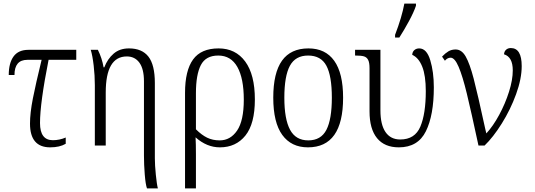

<svg xmlns="http://www.w3.org/2000/svg" viewBox="-20 -815 2993 1075"><path d="M148 -123Q148 -182 164 -263.5Q180 -345 213 -480H133Q61 -480 61 -395H29Q29 -462 56 -499Q83 -536 139 -536H407V-480H252Q204 -238 204 -126Q204 -30 276 -30Q313 -30 348 -45V-10Q314 10 261 10Q148 10 148 -123Z M786 56V-360Q786 -429 760.5 -464Q735 -499 690 -499Q572 -499 572 -297V0H511V-338Q511 -392 504.5 -448Q498 -504 488 -536H528Q551 -490 560 -438H564Q582 -485 616 -514.5Q650 -544 702 -544Q775 -544 811 -498Q847 -452 847 -350V71Q847 109 852.5 163.5Q858 218 864 240H803Q795 218 790.5 162.5Q786 107 786 56Z M1016 -295Q1016 -420 1061 -482Q1106 -544 1204 -544Q1299 -544 1353 -470.5Q1407 -397 1407 -258Q1407 -122 1354 -56Q1301 10 1211 10Q1138 10 1075 -46Q1077 -10 1077 49V240H1016ZM1345 -257Q1345 -376 1309 -440Q1273 -504 1202 -504Q1132 -504 1104.5 -450.5Q1077 -397 1077 -293V-91Q1109 -59 1140 -44Q1171 -29 1210 -29Q1270 -29 1307.5 -84Q1345 -139 1345 -257Z M1510 -268Q1510 -407 1559 -475.5Q1608 -544 1707 -544Q1802 -544 1851.5 -474.5Q1901 -405 1901 -268Q1901 10 1704 10Q1611 10 1560.5 -59.5Q1510 -129 1510 -268ZM1838 -268Q1838 -390 1807.5 -447Q1777 -504 1705 -504Q1634 -504 1603 -446.5Q1572 -389 1572 -268Q1572 -148 1604 -88.5Q1636 -29 1706 -29Q1777 -29 1807.5 -88Q1838 -147 1838 -268Z M2192 -620Q2230 -719 2244 -795H2309V-783Q2297 -747 2270 -697Q2243 -647 2216 -605H2192ZM2049 -191V-433Q2049 -465 2041 -480Q2033 -495 2017.5 -499.5Q2002 -504 1972 -504H1968V-536H2110V-197Q2110 -117 2138.5 -75.5Q2167 -34 2221 -34Q2303 -34 2333.5 -106Q2364 -178 2364 -305Q2364 -392 2344 -442Q2324 -492 2288 -508Q2289 -525 2300 -534.5Q2311 -544 2327 -544Q2369 -544 2389 -478Q2409 -412 2409 -326Q2409 -170 2364.5 -80Q2320 10 2213 10Q2133 10 2091 -41.5Q2049 -93 2049 -191Z M2503 -492Q2485 -492 2471 -475L2455 -498Q2473 -517 2490.5 -527.5Q2508 -538 2531 -538Q2565 -538 2587.5 -498.5Q2610 -459 2632 -375Q2654 -291 2697 -93L2703 -68Q2741 -109 2775 -172Q2809 -235 2830 -301.5Q2851 -368 2851 -421Q2851 -496 2802 -511Q2803 -527 2813.5 -536.5Q2824 -546 2840 -546Q2901 -546 2901 -445Q2901 -374 2869.5 -287.5Q2838 -201 2789.5 -123.5Q2741 -46 2693 0H2659Q2618 -191 2594 -290Q2570 -389 2548 -440.5Q2526 -492 2503 -492Z"/></svg>

Font: Noto Serif NarrowLight
Style: Regular
Weight: 300
Width: 4
Designer: Monotype Design Team
Foundry: Monotype Imaging Inc.
Version: Version 1.001